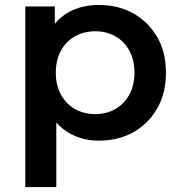

<svg xmlns="http://www.w3.org/2000/svg" viewBox="-20 -560 726 774"><path d="M378 7Q313 7 260 -23Q230 -40 207 -66V194H82V-534H201V-464Q225 -493 257 -511Q310 -540 378 -540Q457 -540 517.5 -506Q578 -472 613.5 -411Q649 -350 649 -267Q649 -184 613.5 -122.5Q578 -61 517.5 -27Q457 7 378 7ZM364 -100Q409 -100 444.5 -120Q480 -140 501 -178Q522 -216 522 -267Q522 -319 501 -356.5Q480 -394 444.5 -414Q409 -434 364 -434Q319 -434 283 -414Q247 -394 226 -356.5Q205 -319 205 -267Q205 -216 226 -178Q247 -140 283 -120Q319 -100 364 -100Z"/></svg>

Font: Montserrat Thin SemiBold
Style: Regular
Weight: 600
Version: Version 9.000